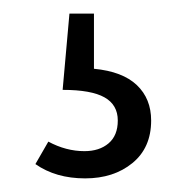

<svg xmlns="http://www.w3.org/2000/svg" viewBox="-20 -36 270 282"><path d="M118 65Q160 69 181 89Q202 109 202 141Q202 181 174.5 203.5Q147 226 105 226Q62 226 32 205L51 172Q77 186 104 186Q126 186 139.5 174.5Q153 163 153 141Q153 118 133.5 107Q114 96 72 96L82 -16H118Z"/></svg>

Font: Fira Sans Condensed Light
Style: Regular
Weight: 300
Width: 3
Designer: bBox Type GmbH & Carrois Corporate GbR & Edenspiekermann AG
Foundry: bBox Type GmbH & Carrois Corporate GbR & Edenspiekermann AG
Version: Version 4.301